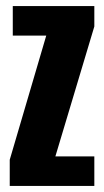

<svg xmlns="http://www.w3.org/2000/svg" viewBox="-20 -611 341 631"><path d="M12 0V-86L132 -494H22V-591H290V-524L162 -97H290V0Z"/></svg>

Font: Alumni Sans Thin ExtraBold
Style: Regular
Weight: 800
Version: Version 1.018